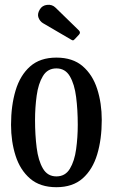

<svg xmlns="http://www.w3.org/2000/svg" viewBox="-20 -770 470 800"><path d="M26 -250Q26 -330 45 -393.2Q64 -456.5 105.5 -493.2Q147 -530 215 -530Q283 -530 324.5 -494.2Q366 -458.5 385 -399.2Q404 -340 404 -270Q404 -190 385 -126.8Q366 -63.5 324.5 -26.8Q283 10 215 10Q147 10 105.5 -25.8Q64 -61.5 45 -120.8Q26 -180 26 -250ZM126 -270Q126 -208 132.8 -154.5Q139.5 -101 158.8 -68Q178 -35 215 -35Q252 -35 271.2 -67Q290.5 -99 297.2 -148.5Q304 -198 304 -250Q304 -312 297.2 -365.5Q290.5 -419 271.2 -452Q252 -485 215 -485Q178 -485 158.8 -453Q139.5 -421 132.8 -371.5Q126 -322 126 -270ZM277 -604.5 159 -673.5Q146.5 -681 140.5 -696.2Q134.5 -711.5 145.5 -730Q155.5 -747.5 176.5 -749.8Q197.5 -752 211.5 -738L308.5 -643.5Q317.5 -634.5 309 -625.5L292 -607.5Q288 -603 285.2 -602Q282.5 -601 277 -604.5Z"/></svg>

Font: Besley* Condensed
Style: Regular
Weight: 400
Width: 3
Designer: Owen Earl
Foundry: indestructible type*
Version: Version 3.000; ttfautohint (v1.8.3)